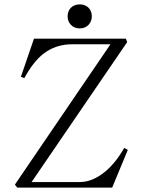

<svg xmlns="http://www.w3.org/2000/svg" viewBox="-20 -854 665 875"><path d="M491.2 1 562.5 -170.9 545.9 -179.7Q502 -102.5 447.3 -62.5Q395.5 -24.4 343.8 -24.4H124L559.6 -662.1L553.7 -677.7H134.8L75.2 -503.9L90.8 -498Q130.9 -571.3 175.8 -607.4Q232.4 -652.3 309.6 -652.3H483.4L47.9 -12.7L58.6 1ZM343.8 -834Q317.4 -834 301.8 -817.4Q288.1 -801.8 288.1 -779.3Q288.1 -757.8 301.8 -742.2Q317.4 -724.6 343.8 -724.6Q369.1 -724.6 384.8 -742.2Q398.4 -757.8 398.4 -779.3Q398.4 -801.8 384.8 -817.4Q369.1 -834 343.8 -834Z"/></svg>

Font: Batang
Style: Regular
Weight: 400
Version: Version 2.21